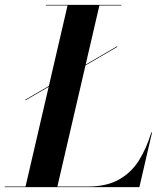

<svg xmlns="http://www.w3.org/2000/svg" viewBox="-66 -770 676 790"><path d="M38.5 -357V-360L416.5 -580V-577ZM38.5 0 212.5 -750H343.5L169.5 0ZM-46.5 0V-2.5H295Q373.5 -2.5 424.5 -31.8Q475.5 -61 506.5 -111.2Q537.5 -161.5 556.5 -225H559.5L507.5 0ZM122.5 -747.5V-750H433.5V-747.5Z"/></svg>

Font: Bodoni Moda 72pt SemiBold
Style: Italic
Weight: 600
Italic angle: -13°
Designer: Owen Earl
Foundry: indestructible type
Version: Version 2.004